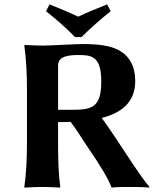

<svg xmlns="http://www.w3.org/2000/svg" viewBox="-20 -853 727 876"><path d="M245 -296C263 -296 282 -296 302 -297C330 -262 357 -215 384 -176C434 -104 478 -31 489 3C508 0 548 0 567 0C587 0 640 0 660 3L662 0C611 -58 507 -231 444 -315C529 -336 597 -383 597 -483C597 -548 573 -592 532 -618C486 -648 419 -652 353 -652C328 -652 207 -645 177 -645C143 -645 93 -648 93 -648L91 -645C99 -588 103 -520 103 -445V-200C103 -125 99 -54 91 0L92 3C92 3 138 0 173 0C207 0 253 3 253 3L255 0C247 -57 245 -125 245 -200ZM334 -602C395 -602 442 -600 442 -482C442 -357 396 -352 299 -352H245V-553C245 -582 263 -602 334 -602ZM190 -802C235 -766 283 -725 322 -684H352C391 -723 440 -766 485 -802L469 -833C423 -815 379 -797 337 -777C294 -797 252 -815 206 -833Z"/></svg>

Font: Libertinus Sans
Style: Bold
Weight: 700
Designer: Philipp H. Poll, Khaled Hosny
Foundry: Caleb Maclennan
Version: Version 7.050;RELEASE